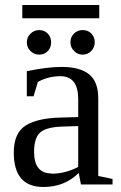

<svg xmlns="http://www.w3.org/2000/svg" viewBox="-20 -735 483 766"><path d="M292 -340V-339Q292 -431 221 -431Q172 -431 131 -408L114 -351H87V-451Q169 -468 226 -468Q299 -468 335.5 -438.5Q372 -409 372 -343V-33L429 -21V1H303L294 -45Q238 11 153 11Q35 11 35 -126Q35 -204 82 -234Q129 -264 223 -266L292 -268ZM186 -43V-42Q240 -42 292 -69V-232L228 -230Q166 -228 141 -207Q116 -186 116 -129Q116 -43 186 -43ZM358 -566Q358 -546 344 -531.5Q330 -517 310 -517Q290 -517 275.5 -531.5Q261 -546 261 -566Q261 -587 275 -601Q289 -615 310 -615Q331 -615 344.5 -601Q358 -587 358 -566ZM136 -615Q157 -615 170.5 -601Q184 -587 184 -566Q184 -545 170.5 -531Q157 -517 136 -517Q116 -517 101.5 -531.5Q87 -546 87 -566Q87 -586 101.5 -600.5Q116 -615 136 -615ZM69 -662V-715H376V-662Z"/></svg>

Font: Libra Serif Modern
Style: Regular
Weight: 400
Designer: Stefan Peev, Context Ltd
Foundry: Stefan Peev, Context Ltd
Version: Version 1.000